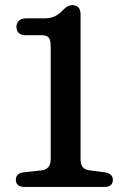

<svg xmlns="http://www.w3.org/2000/svg" viewBox="-20 -735 491 755"><path d="M80 -596.6H143.7Q163.7 -596.6 171.5 -587.2Q179.4 -577.9 179.4 -549.7V-108.8Q179.4 -89.3 170.3 -78.2Q161.3 -67 144.4 -65.2L71 -57.2Q42.4 -52.6 42.4 -27.6Q42.4 -14.6 50.7 -7.3Q59 0 75.6 0H390.6Q407.5 0 415.7 -7.3Q423.8 -14.6 423.8 -27.6Q423.8 -51.1 395.2 -57L331.8 -65.2Q313 -67.7 304.9 -78.5Q296.8 -89.3 296.8 -108.5V-678.3Q296.8 -714.7 263.8 -714.7Q254.6 -714.7 246.2 -710.2Q237.7 -705.7 228.6 -696.3Q212.7 -679.7 196.4 -671.2Q180 -662.8 153.1 -662.8H81.5Q64.1 -662.8 54.3 -653.4Q44.6 -644 44.6 -629.8Q44.6 -614.2 53.5 -605.4Q62.4 -596.6 80 -596.6Z"/></svg>

Font: Fraunces SuperSoft
Style: Regular
Weight: 900
Version: Version 1.000;[b76b70a41]